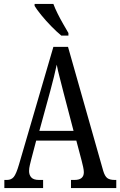

<svg xmlns="http://www.w3.org/2000/svg" viewBox="-20 -951 608 971"><path d="M2 0V-41H15Q37 -41 49.5 -56Q62 -71 76 -119L250 -714H324L502 -87Q510 -60 522.5 -50.5Q535 -41 560 -41H568V0H339V-41H357Q404 -41 404 -80Q404 -90 400.5 -106.5Q397 -123 393 -138L366 -240H163L138 -145Q135 -133 131 -116.5Q127 -100 127 -86Q127 -66 138.5 -53.5Q150 -41 177 -41H198V0ZM179 -289H352L302 -480Q291 -525 281.5 -560.5Q272 -596 267 -624Q261 -596 252.5 -561.5Q244 -527 234 -490ZM290 -771Q268 -789 240 -817.5Q212 -846 188.5 -875Q165 -904 155 -921V-931H250Q258 -909 271.5 -882Q285 -855 300 -829Q315 -803 326 -784V-771Z"/></svg>

Font: Noto Serif Khmer ExtraCondensed
Style: Regular
Weight: 400
Width: 2
Designer: Danh Hong and the Monotype Design Team
Foundry: Monotype Imaging Inc.
Version: Version 2.004; ttfautohint (v1.8.4.7-5d5b)